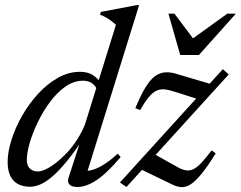

<svg xmlns="http://www.w3.org/2000/svg" viewBox="-20 -736 961 766"><path d="M368.5 -375.5Q362.5 -392.5 348 -403.2Q333.5 -414 311 -414Q274.5 -414 241 -390.5Q207.5 -367 179.5 -329.2Q151.5 -291.5 130.8 -248.5Q110 -205.5 98.5 -165.8Q87 -126 87 -98.5Q87 -75 99.2 -63.5Q111.5 -52 130.5 -52Q144.5 -52 163.8 -61.2Q183 -70.5 204.5 -87.2Q226 -104 247.5 -127Q269 -150 287.5 -178.8Q306 -207.5 319 -239.5L442.5 -637Q433.5 -645.5 424.5 -652.2Q415.5 -659 404.5 -665.5Q393.5 -672 379 -677.5L382.5 -688.5L525 -715.5H535L324 -37L314.5 -55Q330.5 -52.5 352 -59.2Q373.5 -66 398.5 -82.2Q423.5 -98.5 449.5 -123L461.5 -109.5Q405.5 -43.5 364.5 -16.8Q323.5 10 289 10Q266.5 10 257.2 0.2Q248 -9.5 253.5 -27L306.5 -190.5H318Q278 -131 246.2 -92.2Q214.5 -53.5 188.5 -31.5Q162.5 -9.5 140.8 -0.2Q119 9 99.5 9Q73 9 52.8 -1.2Q32.5 -11.5 21.5 -33.5Q10.5 -55.5 10.5 -90Q10.5 -130 25.8 -178.2Q41 -226.5 68.2 -274.2Q95.5 -322 132 -361.8Q168.5 -401.5 211 -425.5Q253.5 -449.5 299.5 -449.5Q329 -449.5 349.2 -437.2Q369.5 -425 385 -401ZM458.5 -8 869 -460 892.5 -439 484.5 10ZM539 -297 520 -304.5Q541.5 -357 560.8 -388Q580 -419 599.5 -432.8Q619 -446.5 640.8 -447.5Q662.5 -448.5 688 -440L838.5 -395.5L790.5 -334L678.5 -369.5Q653 -378 635.2 -379.5Q617.5 -381 602.8 -373.5Q588 -366 573 -347.8Q558 -329.5 539 -297ZM665 -1 536.5 -63 590.5 -124 680 -74Q701.5 -61 718 -57.2Q734.5 -53.5 749.8 -60.2Q765 -67 782.5 -85.5Q800 -104 824.5 -136L840.5 -124Q808 -71.5 783.5 -41.8Q759 -12 739.8 0Q720.5 12 702.8 10.5Q685 9 665 -1ZM921 -681.5 773.5 -516.5H699L652 -681.5H676L756 -575H739L887 -681.5Z"/></svg>

Font: Newsreader 28pt
Style: Italic
Weight: 400
Italic angle: -17°
Version: Version 1.003